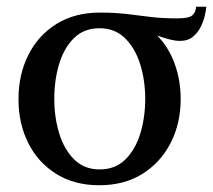

<svg xmlns="http://www.w3.org/2000/svg" viewBox="-20 -531 625 563"><path d="M585 -511.2Q584.5 -503.9 581.1 -487.5Q577.6 -471.2 569.3 -453.6Q561 -436 546.1 -423.6Q531.2 -411.1 507.8 -411.1Q494.6 -411.1 479 -415Q463.4 -418.9 452.1 -422.9Q440.9 -426.8 440.9 -426.8Q474.6 -392.6 492.2 -344Q509.8 -295.4 509.8 -240.2Q509.8 -169.4 480.5 -112.1Q451.2 -54.7 397.7 -21.2Q344.2 12.2 271 12.2Q198.2 12.2 145 -21Q91.8 -54.2 63 -111.3Q34.2 -168.5 34.2 -240.2Q34.2 -312 63 -369.6Q91.8 -427.2 145.5 -460.7Q199.2 -494.1 272.9 -494.1Q316.4 -494.1 351.3 -490Q386.2 -485.8 421.1 -481.4Q456.1 -477.1 499 -477.1Q533.7 -477.1 543.7 -485.8Q553.7 -494.6 555.2 -511.2ZM405.8 -241.2Q405.8 -295.4 391.1 -342.5Q376.5 -389.6 346.7 -418.9Q316.9 -448.2 272 -448.2Q226.1 -448.2 196.8 -419.2Q167.5 -390.1 153.3 -343Q139.2 -295.9 139.2 -241.2Q139.2 -187 153.6 -139.9Q168 -92.8 197.5 -63.5Q227.1 -34.2 272 -34.2Q317.9 -34.2 347.4 -63.2Q377 -92.3 391.4 -139.4Q405.8 -186.5 405.8 -241.2Z"/></svg>

Font: Charis
Style: Regular
Weight: 400
Designer: Walt Agee, Miriam Martin, Annie Olsen, Victor Gaultney, Lorna Priest, Alan Ward, Bob Hallissy, Martin Hosken, Sharon Cor
Foundry: SIL Global
Version: Version 7.000